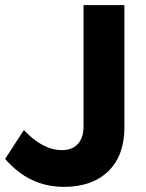

<svg xmlns="http://www.w3.org/2000/svg" viewBox="-24 -720 568 747"><path d="M-4 -102 69 -214Q142 -136 217 -136Q257 -136 279 -160Q301 -184 301 -228V-700H460V-224Q460 -115 397.5 -54Q335 7 225 7Q89 7 -4 -102Z"/></svg>

Font: Trueno
Style: SBd
Weight: 600
Designer: Julieta Ulanovsky
Foundry: Julieta Ulanovsky
Version: Version 3.001b